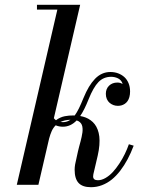

<svg xmlns="http://www.w3.org/2000/svg" viewBox="-20 -770 602 800"><path d="M537 -163Q525.4 -132.4 511.7 -106.6Q498 -80.8 481.2 -58.9Q464.4 -37.1 445.8 -22Q427.1 -6.9 404.9 1.6Q382.8 10 359 10Q323.9 10 307.4 -7.7Q291 -25.4 291 -63Q291 -73 293 -85L305 -140Q306.8 -148 309.9 -159.6Q313 -171.2 315.4 -179.9Q317.8 -188.6 320.1 -199.4Q322.5 -210.2 323.5 -218.4Q324.5 -226.5 324 -235.1Q323.5 -243.6 320.9 -249.8Q318.4 -255.9 313 -260.8Q307.6 -265.8 299.4 -268.2Q274.2 -242 242 -242Q225.9 -242 212 -247.9Q201.4 -237.2 195.4 -223.7Q189.4 -210.1 184.6 -192.4L140 0H50L219 -730H134V-750H314L204.4 -277.4Q208 -272.8 213.2 -269Q221.5 -275.4 230.9 -279.6Q240.2 -283.9 250.1 -285.8Q259.9 -287.6 267.9 -288.3Q276 -289 286 -289Q289.5 -289 291.4 -288.9Q300.2 -301 308.9 -318.6Q317.5 -336.1 328 -362Q338.8 -388.2 350.4 -407.7Q362 -427.1 375.7 -441.4Q389.4 -455.6 405.4 -462.8Q421.5 -470 440 -470Q457 -470 471.8 -464.6Q486.6 -459.1 497.9 -449.1Q509.1 -439 515.6 -423.5Q522 -408 522 -389Q522 -376 519.1 -365.6Q516.1 -355.1 511.2 -348.4Q506.4 -341.6 499.7 -337.2Q493 -332.8 485.9 -330.9Q478.9 -329 471 -329Q461.5 -329 452.6 -332.2Q443.8 -335.5 436.6 -341.6Q429.5 -347.6 425.2 -357.3Q421 -367 421 -379Q421 -399.9 434.4 -412.9Q447.9 -426 469 -426Q470.6 -426 472.2 -425.9Q473.8 -425.8 475.1 -425.6Q476.4 -425.4 477.9 -425.1Q479.4 -424.8 480.4 -424.5Q481.4 -424.2 482.7 -423.8Q484 -423.2 484.7 -423Q485.4 -422.8 486.6 -422.2Q487.8 -421.6 488.2 -421.4Q488.6 -421.2 489.8 -420.7Q490.9 -420.1 491 -420Q488.9 -428.2 483.6 -434.3Q478.4 -440.4 471.4 -443.7Q464.4 -447 457.3 -448.5Q450.2 -450 443 -450Q411.5 -450 390.2 -428.1Q369 -406.1 349 -356Q331.4 -311.6 314.1 -286.6Q326.6 -284.4 337.3 -280.2Q348 -276 357.7 -268.9Q367.4 -261.9 374.6 -252.5Q381.9 -243.1 386.9 -230Q391.9 -216.9 393.8 -201.1Q395.6 -185.2 394 -164.9Q392.4 -144.5 387 -121L369 -44Q369 -43 368.5 -39.5Q368 -36 368 -35Q368 -19 388 -19Q403.2 -19 419.4 -28.3Q435.6 -37.6 449.7 -52.8Q463.8 -68 476.8 -87.8Q489.9 -107.5 499.9 -128.1Q509.9 -148.6 517 -169ZM242 -261Q259.6 -261 273.6 -271Q249.2 -270.2 231.8 -261.8Q236.4 -261 242 -261Z"/></svg>

Font: Bodoni* 11
Style: Italic
Weight: 400
Italic angle: -13°
Version: Version 1.002